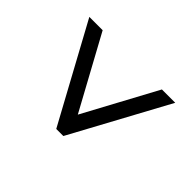

<svg xmlns="http://www.w3.org/2000/svg" viewBox="-130 -771 825 825"><g transform="rotate(-45 282.5 -358.0)"><path d="M503 -97 62 -336V-379L503 -619V-538L171 -357L503 -178Z"/></g></svg>

Font: Noto Serif Hentaigana EL
Style: Regular
Weight: 400
Designer: Kazuhiro Yamada
Foundry: nipponia
Version: Version 1.000